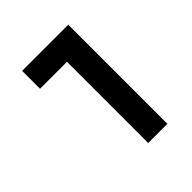

<svg xmlns="http://www.w3.org/2000/svg" viewBox="-197 -859 993 993"><g transform="rotate(-45 300.0 -362.5)"><path d="M318.5 -594H121.5V-725H459V0H318.5Z"/></g></svg>

Font: JuliaMono ExtraBold
Style: Italic
Weight: 800
Italic angle: -9°
Monospace: yes
Designer: cormullion
Foundry: corm
Version: Version 0.057; ttfautohint (v1.8.4)